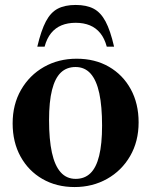

<svg xmlns="http://www.w3.org/2000/svg" viewBox="-20 -743 610 775"><path d="M285.5 -21Q321.5 -21 345 -43.8Q368.5 -66.5 380.2 -114Q392 -161.5 392 -236Q392 -314 380.8 -366.5Q369.5 -419 345.8 -445.8Q322 -472.5 285 -472.5Q249 -472.5 225.5 -450Q202 -427.5 190 -380Q178 -332.5 178 -258Q178 -180 189.5 -127.2Q201 -74.5 224.8 -47.8Q248.5 -21 285.5 -21ZM281 12Q208 12 151.5 -20.5Q95 -53 63 -111Q31 -169 31 -245Q31 -321.5 65 -380.5Q99 -439.5 157.5 -472.8Q216 -506 289.5 -506Q363.5 -506 419.8 -473.5Q476 -441 507.8 -383Q539.5 -325 539.5 -249Q539.5 -172 505.2 -113Q471 -54 412.2 -21Q353.5 12 281 12ZM285.5 -651Q253.5 -651 228.5 -640.8Q203.5 -630.5 186.2 -609.2Q169 -588 160 -554.5H130.5Q146 -620 165.2 -656.5Q184.5 -693 213.2 -708Q242 -723 285.5 -723Q329 -723 357.8 -708Q386.5 -693 406 -656.5Q425.5 -620 440.5 -554.5H411Q402 -588 384.8 -609.2Q367.5 -630.5 342.5 -640.8Q317.5 -651 285.5 -651Z"/></svg>

Font: Newsreader 60pt SemiBold
Style: Regular
Weight: 600
Designer: Hugues Gentile
Foundry: Production Type
Version: Version 1.003